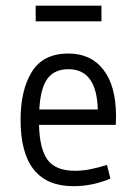

<svg xmlns="http://www.w3.org/2000/svg" viewBox="-20 -637 478 670"><path d="M384.8 -232.4Q384.8 -211.9 383.8 -201.2H116.2Q118.2 -116.2 146.5 -78.6Q174.8 -41 242.2 -41Q289.1 -41 353.5 -61.5L365.2 -13.7Q302.7 12.7 236.3 12.7Q51.8 12.7 51.8 -218.8Q51.8 -323.2 91.3 -386.7Q130.9 -450.2 218.8 -450.2Q297.9 -450.2 341.3 -393.1Q384.8 -335.9 384.8 -232.4ZM117.2 -254.9H321.3Q317.4 -395.5 218.8 -395.5Q169.9 -395.5 145.5 -362.3Q121.1 -329.1 117.2 -254.9ZM104.5 -562.5V-617.2H334V-562.5Z"/></svg>

Font: Sudo Light
Style: Regular
Weight: 300
Monospace: yes
Designer: Jens Kutilek
Foundry: Jens Kutilek
Version: Version 0.040